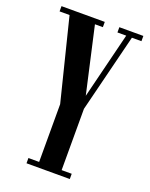

<svg xmlns="http://www.w3.org/2000/svg" viewBox="-134 -771 657 842"><g transform="rotate(20 195.0 -350.0)"><path d="M96 0V-24.5H146V-294L51 -675.5H4.5V-700H206.5V-675.5H169.5L239 -367L315.5 -675.5H274.5V-700H386.5V-675.5H342L251 -310.5V-24.5H298V0Z"/></g></svg>

Font: Imbue 50pt SemiBold
Style: Regular
Weight: 600
Designer: Tyler Finck
Foundry: Etcetera Type Company
Version: Version 1.102; ttfautohint (v1.8.3)